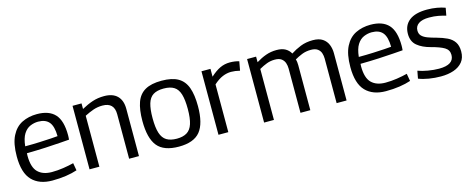

<svg xmlns="http://www.w3.org/2000/svg" viewBox="-32 -1051 3847 1565"><g transform="rotate(-15 1891.5 -268.0)"><path d="M269 10Q159 10 98.5 -52.5Q38 -115 38 -254Q38 -363 70.5 -427Q103 -491 159 -518.5Q215 -546 285 -546Q387 -546 437 -491.5Q487 -437 487 -315Q487 -308 486.5 -297.5Q486 -287 485 -277Q457 -275 404 -271Q351 -267 279.5 -263.5Q208 -260 125 -259Q124 -250 124 -238Q124 -140 165.5 -99Q207 -58 283 -58Q331 -58 380 -65.5Q429 -73 468 -83L479 -20Q438 -6 384.5 2Q331 10 269 10ZM126 -317Q190 -317 247 -319.5Q304 -322 345 -324.5Q386 -327 402 -329Q401 -412 371 -448Q341 -484 279 -484Q245 -484 212 -470Q179 -456 156 -420Q133 -384 126 -317Z M584 0V-536H660V-489Q709 -516 754 -531Q799 -546 852 -546Q925 -546 963 -508Q1001 -470 1001 -399V0H918V-376Q918 -475 819 -475Q778 -475 742 -462.5Q706 -450 667 -430V0Z M1102 -269Q1102 -364 1124 -425.5Q1146 -487 1197.5 -516.5Q1249 -546 1337 -546Q1425 -546 1476 -516.5Q1527 -487 1549 -425.5Q1571 -364 1571 -269Q1571 -123 1517 -56.5Q1463 10 1337 10Q1210 10 1156 -56.5Q1102 -123 1102 -269ZM1188 -269Q1188 -190 1203 -143.5Q1218 -97 1251 -77Q1284 -57 1337 -57Q1389 -57 1422 -77Q1455 -97 1470 -143.5Q1485 -190 1485 -269Q1485 -346 1471 -392.5Q1457 -439 1424.5 -459.5Q1392 -480 1337 -480Q1281 -480 1248.5 -459.5Q1216 -439 1202 -392.5Q1188 -346 1188 -269Z M1748 -536V-470Q1792 -510 1830.5 -528Q1869 -546 1913 -546Q1955 -546 1991 -535L1977 -459Q1938 -469 1903 -469Q1868 -469 1831.5 -454Q1795 -439 1755 -403V0H1672V-536Z M2057 0V-536H2133V-489Q2175 -515 2217 -530Q2259 -545 2307 -545Q2353 -545 2381.5 -528.5Q2410 -512 2425 -484Q2463 -509 2509 -527.5Q2555 -546 2614 -546Q2665 -546 2695.5 -525.5Q2726 -505 2739.5 -471.5Q2753 -438 2753 -399V0H2669V-376Q2669 -399 2662 -421.5Q2655 -444 2635 -459Q2615 -474 2578 -474Q2536 -474 2501.5 -460Q2467 -446 2440 -430Q2444 -418 2445.5 -405Q2447 -392 2447 -380V0H2364V-374Q2364 -398 2356.5 -420.5Q2349 -443 2329.5 -458Q2310 -473 2273 -473Q2237 -473 2205 -461Q2173 -449 2140 -430V0Z M3084 10Q2974 10 2913.5 -52.5Q2853 -115 2853 -254Q2853 -363 2885.5 -427Q2918 -491 2974 -518.5Q3030 -546 3100 -546Q3202 -546 3252 -491.5Q3302 -437 3302 -315Q3302 -308 3301.5 -297.5Q3301 -287 3300 -277Q3272 -275 3219 -271Q3166 -267 3094.5 -263.5Q3023 -260 2940 -259Q2939 -250 2939 -238Q2939 -140 2980.5 -99Q3022 -58 3098 -58Q3146 -58 3195 -65.5Q3244 -73 3283 -83L3294 -20Q3253 -6 3199.5 2Q3146 10 3084 10ZM2941 -317Q3005 -317 3062 -319.5Q3119 -322 3160 -324.5Q3201 -327 3217 -329Q3216 -412 3186 -448Q3156 -484 3094 -484Q3060 -484 3027 -470Q2994 -456 2971 -420Q2948 -384 2941 -317Z M3361 -21 3373 -85Q3407 -72 3456 -63.5Q3505 -55 3549 -55Q3675 -55 3675 -138Q3675 -180 3639 -201.5Q3603 -223 3530 -242Q3460 -260 3418 -295Q3376 -330 3376 -394Q3376 -466 3426.5 -506Q3477 -546 3577 -546Q3621 -546 3660.5 -539Q3700 -532 3729 -521L3717 -457Q3688 -466 3653.5 -472.5Q3619 -479 3577 -479Q3518 -479 3488 -458Q3458 -437 3458 -401Q3458 -372 3475 -355Q3492 -338 3522.5 -326.5Q3553 -315 3592 -305Q3643 -291 3680.5 -273Q3718 -255 3738.5 -224.5Q3759 -194 3759 -145Q3759 -91 3731.5 -57Q3704 -23 3656.5 -6.5Q3609 10 3548 10Q3497 10 3448 2Q3399 -6 3361 -21Z"/></g></svg>

Font: Georama
Style: Regular
Weight: 400
Designer: Jean-Baptiste Levee
Foundry: Production Type
Version: Version 1.000